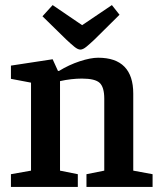

<svg xmlns="http://www.w3.org/2000/svg" viewBox="-20 -735 633 755"><path d="M23 0V-50L102 -64V-410L23 -425V-477L187 -502L208 -456H212Q251 -480 293.5 -494Q336 -508 366 -508Q435 -508 469.5 -472.5Q504 -437 504 -367V-64L580 -50V0H320V-50L390 -64V-347Q390 -392 372 -409Q354 -426 302 -426Q282 -426 260 -423.5Q238 -421 216 -416V-64L286 -50V0ZM296 -540Q286 -540 272 -551.5Q258 -563 240 -580L147 -671L187 -715L303 -636L420 -715L450 -677L352 -580Q333 -562 319.5 -551Q306 -540 296 -540Z"/></svg>

Font: Faustina Light SemiBold
Style: Regular
Weight: 600
Version: Version 1.200